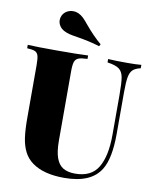

<svg xmlns="http://www.w3.org/2000/svg" viewBox="-101 -1022 896 1112"><g transform="rotate(10 346.5 -466.0)"><path d="M13.2 0ZM331.5 -882.8Q378.9 -825.7 427.7 -784.2L420.9 -772Q360.8 -790.5 287.1 -802.2Q257.8 -806.6 240.7 -810.8Q223.6 -814.9 208 -823.2Q190.4 -832 180.2 -847.9Q169.9 -863.8 169.9 -881.8Q169.9 -895 175.8 -908.2Q185.1 -926.8 202.1 -936.3Q219.2 -945.8 239.3 -945.8Q255.4 -945.8 270 -939Q286.6 -931.2 299.1 -919.2Q311.5 -907.2 331.5 -882.8ZM609.4 -532.2V-291Q609.4 -146 568.4 -79.1Q512.7 14.2 353.5 14.2Q232.9 14.2 165.5 -34.2Q132.3 -58.1 114.5 -93.3Q96.7 -128.4 90.1 -174.8Q83.5 -221.2 83.5 -288.1V-602.1Q83.5 -640.1 78.4 -657Q73.2 -673.8 59.1 -680.2Q44.9 -686.5 12.7 -688V-708Q68.8 -705.1 188.5 -705.1Q306.2 -705.1 367.7 -708V-688Q331.5 -686.5 315.2 -680.2Q298.8 -673.8 292.7 -656.7Q286.6 -639.6 286.6 -602.1V-193.8Q286.6 -128.9 300.3 -91.1Q314 -53.2 341.3 -37.1Q368.7 -21 411.6 -21Q506.8 -21 546.6 -88.1Q586.4 -155.3 586.4 -279.8V-512.2Q586.4 -585.9 580.6 -618.2Q574.7 -650.4 554.2 -665.8Q533.7 -681.2 485.4 -688V-708Q526.4 -705.1 597.7 -705.1Q650.4 -705.1 680.7 -708V-688Q649.4 -681.2 634.5 -666.5Q619.6 -651.9 614.5 -621.8Q609.4 -591.8 609.4 -532.2Z"/></g></svg>

Font: TypoPRO Playfair Display
Style: Regular
Weight: 900
Designer: Claus Eggers Sørensen
Foundry: Claus Eggers Sørensen
Version: Version 1.004;PS 001.004;hotconv 1.0.70;makeotf.lib2.5.58329